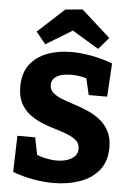

<svg xmlns="http://www.w3.org/2000/svg" viewBox="-63 -1007 728 1067"><g transform="rotate(5 301.0 -473.5)"><path d="M214 -527Q214 -502 233 -485Q252 -468 283.5 -455.5Q315 -443 353.5 -431Q392 -419 429.5 -402.5Q467 -386 498.5 -361.5Q530 -337 549.5 -300Q569 -263 569 -210Q569 -132 529 -82.5Q489 -33 422 -9.5Q355 14 275 14Q220 14 162 3.5Q104 -7 48 -28L54 -230H153L177 -112L161 -139Q189 -126 221 -119Q253 -112 283 -112Q315 -112 341 -120.5Q367 -129 383 -145.5Q399 -162 399 -187Q399 -215 380 -232.5Q361 -250 329.5 -262.5Q298 -275 260 -286Q222 -297 184.5 -312.5Q147 -328 115.5 -352Q84 -376 65 -412.5Q46 -449 46 -504Q46 -578 81 -625.5Q116 -673 176.5 -696.5Q237 -720 313 -720Q366 -720 425.5 -709Q485 -698 543 -676L532 -490H429L405 -594L423 -577Q400 -585 374.5 -589.5Q349 -594 323 -594Q294 -594 269 -587.5Q244 -581 229 -566Q214 -551 214 -527ZM164 -750 110 -816 258 -952 354 -961 515 -816 459 -750 249 -876 367 -874Z"/></g></svg>

Font: Bitter Thin ExtraBold
Style: Regular
Weight: 800
Version: Version 3.020